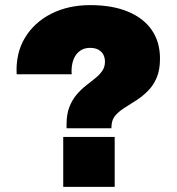

<svg xmlns="http://www.w3.org/2000/svg" viewBox="-20 -730 690 750"><path d="M240 -229V-244Q240 -284 251 -312Q262 -340 279 -360Q296 -380 315 -395Q334 -410 351 -423.5Q368 -437 379 -452.5Q390 -468 390 -489Q390 -504 384 -516Q378 -528 365 -535.5Q352 -543 332 -543Q296 -543 276.5 -515Q257 -487 260 -440H45Q41 -522 77.5 -582.5Q114 -643 180.5 -676.5Q247 -710 332 -710Q419 -710 480 -684.5Q541 -659 573 -612.5Q605 -566 605 -501Q605 -457 592 -426.5Q579 -396 558 -375Q537 -354 513 -338.5Q489 -323 467.5 -309.5Q446 -296 432 -280.5Q418 -265 416 -243L415 -229ZM227 0V-195H428V0Z"/></svg>

Font: Azeret Mono Thin Black
Style: Regular
Weight: 900
Version: Version 1.002